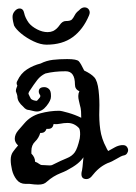

<svg xmlns="http://www.w3.org/2000/svg" viewBox="-20 -513 367 520"><path d="M49 -15Q34 -15 25 -26.5Q16 -38 12.5 -53Q9 -68 9 -80Q9 -93 15 -101.5Q21 -110 29 -119L28 -120Q20 -128 20 -137Q20 -149 29.5 -160Q39 -171 46 -179Q63 -199 89 -206Q115 -213 140 -213Q146 -213 165 -207.5Q184 -202 200 -194Q200 -203 199.5 -211.5Q199 -220 196 -230Q195 -235 193.5 -241Q192 -247 192 -253Q192 -260 195 -266Q183 -271 183 -284Q183 -320 158 -320Q127 -320 103 -314Q90 -308 81 -296.5Q72 -285 59 -265Q57 -261 57 -259Q59 -255 60.5 -251.5Q62 -248 64 -245Q71 -240 80 -240Q80 -240 84.5 -245Q89 -250 89 -251V-255Q85 -260 85 -265Q85 -277 100 -277Q107 -277 112.5 -272Q118 -267 118 -255V-251Q118 -241 106 -226Q94 -211 80 -211Q75 -211 69.5 -212.5Q64 -214 59 -215Q55 -215 51 -217Q47 -219 42 -225Q36 -230 31.5 -237Q27 -244 27 -253Q26 -258 24.5 -261.5Q23 -265 23 -266Q23 -271 24.5 -274.5Q26 -278 27 -281Q23 -288 27 -294Q36 -314 53 -325Q70 -336 90 -341Q106 -349 123.5 -351Q141 -353 162 -353Q188 -353 193.5 -347Q199 -341 208 -322Q227 -313 235.5 -303.5Q244 -294 247 -268Q250 -242 249 -215Q248 -188 251.5 -162.5Q255 -137 268 -113Q269 -110 273 -104Q282 -109 291 -114Q300 -119 310 -120H313Q320 -120 323.5 -115.5Q327 -111 327 -106Q327 -102 324 -97.5Q321 -93 315 -92Q309 -91 296 -83Q283 -75 271 -71Q258 -65 248 -56.5Q238 -48 227 -34Q221 -28 214 -28Q198 -28 201 -47Q202 -49 203.5 -61Q205 -73 206 -87Q200 -78 189.5 -69.5Q179 -61 160 -51Q158 -50 152.5 -47.5Q147 -45 144 -44Q134 -40 125 -34.5Q116 -29 107 -21Q103 -17 97.5 -15Q92 -13 83 -13Q79 -13 73 -13.5Q67 -14 60 -15ZM114 -65Q119 -65 121 -66Q147 -79 161 -84.5Q175 -90 182.5 -100.5Q190 -111 196 -138Q196 -140 196.5 -142.5Q197 -145 197 -149Q197 -162 194 -166Q181 -180 163 -180Q153 -180 143.5 -178Q134 -176 125 -177Q123 -164 111 -164H106Q102 -153 92 -153H89Q85 -139 75 -129.5Q65 -120 65 -104V-97Q75 -87 75 -75Q81 -73 85.5 -69.5Q90 -66 94 -66H95ZM106 -392Q90 -392 71 -401Q52 -410 37.5 -422Q23 -434 18 -444Q17 -447 15.5 -454.5Q14 -462 14 -466V-468Q14 -476 20 -483Q26 -490 33 -490Q43 -490 45.5 -477.5Q48 -465 58 -451Q66 -441 80.5 -433.5Q95 -426 109 -426Q117 -426 124 -429Q134 -434 141.5 -445Q149 -456 158 -456Q171 -456 175 -460.5Q179 -465 182.5 -472Q186 -479 194 -485Q201 -493 209 -493Q217 -493 221 -486.5Q225 -480 221 -471Q205 -433 177 -412.5Q149 -392 106 -392Z"/></svg>

Font: RU Serius
Style: Regular
Weight: 400
Designer: Robert E. Leuschke
Foundry: Robert E. Leuschke
Version: Version 1.011; ttfautohint (v1.8.3)